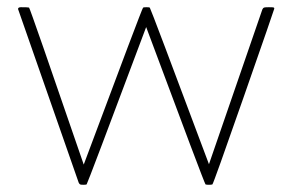

<svg xmlns="http://www.w3.org/2000/svg" viewBox="-20 -512 810 532"><path d="M559 0Q552 0 549.5 -1Q547 -2 385 -437Q222 -2 220 -1Q218 0 211 0Q204 0 202 -1Q200 -2 198 -6L30 -487Q30 -492 38 -492Q58 -492 60.5 -491Q63 -490 212 -56Q374 -490 376.5 -491Q379 -492 386 -492Q393 -492 395 -491Q397 -490 559 -57L707 -486Q709 -490 711.5 -491Q714 -492 725 -492Q738 -492 739 -491Q740 -490 740 -488Q740 -486 655.5 -244Q571 -2 568.5 -1Q566 0 559 0Z"/></svg>

Font: YamahaIndonesia935. App Thin
Style: Regular
Weight: 100
Designer: Dalton Maag Ltd
Foundry: Dalton Maag Ltd
Version: Version 1.002